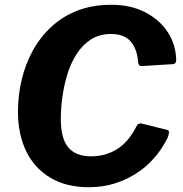

<svg xmlns="http://www.w3.org/2000/svg" viewBox="-20 -772 765 802"><path d="M445 -752Q525 -752 585 -721.5Q645 -691 679.5 -639.5Q714 -588 716 -523Q716 -504 701 -504L571 -496Q557 -495 556 -520Q552 -568 525.5 -599Q499 -630 444 -630Q395 -630 359.5 -607Q324 -584 299.5 -545.5Q275 -507 261 -460.5Q247 -414 240.5 -366Q234 -318 234 -276Q234 -193 265.5 -156Q297 -119 361 -119Q421 -119 469 -149Q517 -179 551 -246Q557 -260 576 -255L680 -229Q691 -226 681 -198Q672 -179 654.5 -152Q637 -125 609.5 -96.5Q582 -68 543.5 -44Q505 -20 457 -5Q409 10 350 10Q257 10 190.5 -29.5Q124 -69 89.5 -140Q55 -211 55 -305Q55 -373 70.5 -438.5Q86 -504 117 -560.5Q148 -617 195 -660.5Q242 -704 304.5 -728Q367 -752 445 -752Z"/></svg>

Font: Libre Franklin
Style: Bold Italic
Weight: 700
Italic angle: -8°
Designer: Pablo Impallari, Rodrigo Fuenzalida, Nhung Nguyen
Foundry: Impallari Type
Version: Version 3.000